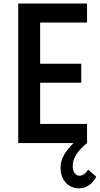

<svg xmlns="http://www.w3.org/2000/svg" viewBox="-20 -804 561 1079"><path d="M521 189Q486.3 254.4 421.9 254.4Q396 254.4 372.6 241Q349.1 227.5 334.7 201.4Q320.3 175.3 320.3 139.2Q320.3 98.1 340.8 64.9Q361.3 31.7 393.1 0H82.5V-784.2H469.2V-677.2H205.6V-445.8H436.5V-338.9H205.6V-107.4H469.2V0Q388.7 65.4 388.7 127Q388.7 153.8 399.4 168.7Q410.2 183.6 426.8 183.6Q439 183.6 452.1 174.8Q465.3 166 475.1 148.9Z"/></svg>

Font: Decalotype Medium
Style: Regular
Weight: 500
Designer: Alfredo Marco Pradil
Foundry: Alfredo Marco Pradil
Version: Version 1.0